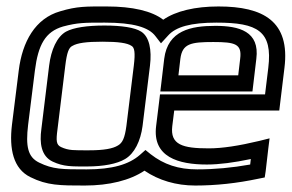

<svg xmlns="http://www.w3.org/2000/svg" viewBox="-20 -539 902 594"><path d="M656 -519C584 -519 524 -505 485 -478C450 -505 390 -519 310 -519C247 -519 219 -520 166 -504C89 -482 49 -410 38 -321L17 -153C8 -78 21 -17 74 9C126 35 166 35 242 35C318 35 382 19 427 -11C471 19 525 35 584 35C648 35 713 28 779 14L799 10L802 -10L810 -79L814 -111L782 -103C719 -88 668 -80 626 -80C545 -80 506 -91 513 -149L519 -197H819H844L847 -222L860 -329C878 -473 795 -519 656 -519ZM650 -469C777 -469 824 -443 810 -329L800 -247H500H475L472 -222L463 -149C451 -53 532 -30 620 -30C658 -30 704 -36 756 -47L754 -30C698 -20 644 -15 590 -15C532 -15 487 -30 446 -62L430 -75L413 -60C379 -30 327 -15 248 -15C172 -15 144 -15 101 -36C66 -53 59 -86 67 -153L88 -321C98 -400 120 -441 175 -457C220 -469 241 -469 304 -469C392 -469 440 -455 461 -427L478 -405L500 -429C524 -456 570 -469 650 -469ZM371 -149C366 -112 359 -97 345 -89C329 -79 301 -74 256 -74C208 -74 193 -73 169 -84C154 -91 153 -103 158 -140L182 -336C187 -377 193 -392 204 -397C219 -406 247 -410 297 -410C346 -410 374 -406 387 -397C396 -392 399 -377 394 -336L371 -149ZM421 -149 444 -336C450 -385 442 -425 417 -441C397 -454 356 -460 303 -460C250 -460 208 -454 184 -441C156 -425 138 -385 132 -336L108 -140C102 -97 107 -56 143 -39C177 -23 203 -24 249 -24C300 -24 342 -32 367 -47C396 -64 415 -103 421 -149ZM640 -409C708 -409 729 -403 723 -357L717 -306H532L538 -357C544 -404 570 -409 640 -409ZM646 -459C571 -459 499 -445 488 -357L479 -281L476 -256H501H736H761L764 -281L773 -357C784 -442 720 -459 646 -459Z"/></svg>

Font: Gamestation Display Outline
Style: Italic
Weight: 400
Designer: Jonas Hecksher
Foundry: Jonas Hecksher, Playtypeª, e-types AS
Version: Version 1.003